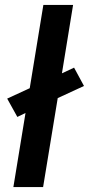

<svg xmlns="http://www.w3.org/2000/svg" viewBox="-20 -755 359 775"><path d="M34 0 83 -299 50 -283 9 -357 100 -399 155 -735H275L230 -459L279 -482L319 -408L213 -359L154 0Z"/></svg>

Font: Iosevka Aile Oblique
Style: Bold
Weight: 700
Italic angle: -9°
Designer: Belleve Invis
Foundry: Belleve Invis
Version: Version 31.1.0; ttfautohint (v1.8.4)